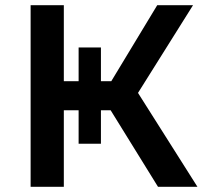

<svg xmlns="http://www.w3.org/2000/svg" viewBox="-20 -720 796 740"><path d="M589 0 378 -341 484 -406 741 0ZM98 0V-700H226V0ZM187 -295V-407H456V-295ZM283 -166V-537H369V-166ZM495 -335 375 -351 586 -700H724Z"/></svg>

Font: MOST Montserrat SemiBold
Style: Regular
Weight: 600
Designer: Julieta Ulanovsky
Foundry: Julieta Ulanovsky
Version: Version 8.000;March 11, 2024;FontCreator 15.0.0.2926 64-bit